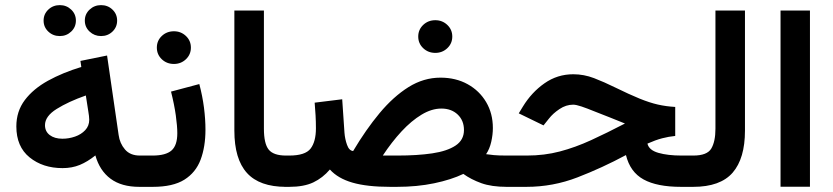

<svg xmlns="http://www.w3.org/2000/svg" viewBox="-20 -726 3236 746"><path d="M309.6 -646Q309.6 -671.4 328.1 -688.7Q346.7 -706.1 372.6 -706.1Q398.9 -706.1 417 -688.7Q435.1 -671.4 435.1 -646Q435.1 -620.6 417 -603.3Q398.9 -585.9 372.6 -585.9Q346.7 -585.9 328.1 -603.3Q309.6 -620.6 309.6 -646ZM149.4 -646Q149.4 -671.4 167.7 -688.7Q186 -706.1 212.4 -706.1Q238.3 -706.1 256.6 -688.7Q274.9 -671.4 274.9 -646Q274.9 -620.6 256.6 -603.3Q238.3 -585.9 212.4 -585.9Q186 -585.9 167.7 -603.3Q149.4 -620.6 149.4 -646ZM521.5 0Q452.1 0 409.7 -31.5Q367.2 -63 350.6 -122.1Q320.3 -97.7 290 -85.2Q259.8 -72.8 223.1 -72.8Q146.5 -72.8 95 -114.5Q43.5 -156.2 43.5 -234.9Q43.5 -293.5 76.4 -337.2Q109.4 -380.9 166.5 -412.4Q223.6 -443.8 295.9 -465.8L292.5 -489.3L396 -510.3L440.9 -201.7Q445.3 -168.9 465.6 -145.3Q485.8 -121.6 523.4 -121.6H538.1V0ZM326.7 -260.7Q326.7 -267.6 325.7 -275.6Q324.7 -283.7 323.2 -292.5L313.5 -355Q245.6 -331.1 200.2 -302.7Q154.8 -274.4 154.8 -239.7Q154.8 -215.3 173.3 -201.2Q191.9 -187 222.7 -187Q247.6 -187 271.5 -195.3Q295.4 -203.6 311 -220.2Q326.7 -236.8 326.7 -260.7Z M573.7 0H519.5V-121.6H572.8Q624 -121.6 646.5 -141.4Q668.9 -161.1 668.9 -208.5Q668.9 -235.4 663.1 -277.6Q657.2 -319.8 644.5 -370.1L754.4 -399.4Q766.6 -353.5 772.5 -308.1Q778.3 -262.7 778.3 -222.2Q778.3 -155.8 759.5 -105.7Q740.7 -55.7 696.3 -27.8Q651.9 0 573.7 0ZM589.4 -541Q589.4 -567.9 608.6 -586.2Q627.9 -604.5 655.8 -604.5Q683.1 -604.5 702.4 -586.2Q721.7 -567.9 721.7 -541Q721.7 -514.2 702.4 -495.8Q683.1 -477.5 655.8 -477.5Q627.9 -477.5 608.6 -495.8Q589.4 -514.2 589.4 -541Z M890.6 -685.1H1005.4V-226.1Q1005.4 -168 1023.9 -144.8Q1042.5 -121.6 1091.3 -121.6H1103V0H1091.3Q988.3 0 939.5 -54Q890.6 -107.9 890.6 -218.8Z M1605 -584Q1605 -610.8 1624.3 -629.2Q1643.6 -647.5 1671.4 -647.5Q1698.7 -647.5 1718 -629.2Q1737.3 -610.8 1737.3 -584Q1737.3 -557.1 1718 -538.8Q1698.7 -520.5 1671.4 -520.5Q1643.6 -520.5 1624.3 -538.8Q1605 -557.1 1605 -584ZM1522 0H1496.1Q1406.2 0 1349.6 -16.4Q1293 -32.7 1261.7 -67.4Q1233.9 -34.7 1197.3 -17.3Q1160.6 0 1104 0H1084.5L1085 -121.6H1104Q1166 -121.6 1186.8 -148.7Q1207.5 -175.8 1207.5 -227.5Q1207.5 -253.4 1206.1 -277.8Q1204.6 -302.2 1202.6 -327.1L1309.6 -340.3L1318.4 -210.4Q1320.3 -185.5 1328.4 -163.1Q1336.4 -140.6 1352.1 -139.2Q1401.4 -222.2 1454.8 -286.4Q1508.3 -350.6 1567.1 -387.5Q1626 -424.3 1691.4 -424.3Q1751 -424.3 1796.9 -398.9Q1842.8 -373.5 1868.9 -329.3Q1895 -285.2 1895 -228.5Q1895 -203.1 1888.7 -175Q1882.3 -147 1868.7 -127Q1880.9 -125 1899.2 -123.3Q1917.5 -121.6 1948.7 -121.6H1962.9V0H1949.2Q1889.6 0 1849.9 -14.4Q1810.1 -28.8 1780.3 -50.3Q1733.4 -27.8 1667 -13.9Q1600.6 0 1522 0ZM1694.8 -304.2Q1657.2 -304.2 1617.9 -280.5Q1578.6 -256.8 1540.3 -215.6Q1502 -174.3 1467.3 -121.6H1524.9Q1601.1 -121.6 1659.2 -130.1Q1717.3 -138.7 1750 -160.4Q1782.7 -182.1 1782.7 -220.7Q1782.7 -257.8 1758.3 -281Q1733.9 -304.2 1694.8 -304.2Z M2654.3 -121.6V0H2626Q2532.7 0 2480.5 -28.8Q2428.2 -57.6 2412.1 -123.5Q2319.3 -73.7 2223.9 -36.9Q2128.4 0 2025.4 0H1944.8V-121.6H2026.9Q2095.2 -121.6 2155.3 -137.5Q2215.3 -153.3 2276.6 -181.4Q2337.9 -209.5 2408.2 -246.1Q2381.3 -256.8 2350.1 -269.5Q2318.8 -282.2 2291.5 -292.5Q2260.3 -305.2 2239.3 -312.3Q2218.3 -319.3 2207 -319.3Q2179.2 -319.3 2153.8 -302.2Q2128.4 -285.2 2112.8 -265.1L2091.8 -238.8L1995.6 -285.6L2011.7 -312Q2045.4 -367.2 2095.5 -402.3Q2145.5 -437.5 2207.5 -437.5Q2248.5 -437.5 2288.1 -422.4Q2327.6 -407.2 2369.1 -386.7Q2425.8 -358.9 2464.8 -343Q2503.9 -327.1 2535.9 -319.8Q2567.9 -312.5 2603.5 -310.5V-197.8Q2578.1 -195.3 2552.7 -188.7Q2527.3 -182.1 2495.6 -168Q2501.5 -142.6 2538.1 -132.1Q2574.7 -121.6 2627.9 -121.6Z M2636.2 -121.6H2673.8Q2727.5 -121.6 2743.7 -148.9Q2759.8 -176.3 2759.8 -225.6V-685.1H2874.5V-218.3Q2874.5 -110.4 2826.7 -55.2Q2778.8 0 2673.3 0H2636.2Z M3127 -685.1V-0.5H3012.7V-685.1Z"/></svg>

Font: Vazirmatn RD SemiBold
Style: Regular
Weight: 600
Designer: Saber Rastikerdar
Foundry: Saber Rastikerdar
Version: Version 32.102